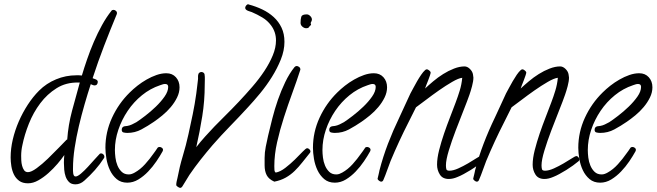

<svg xmlns="http://www.w3.org/2000/svg" viewBox="-20 -820 3105 908"><path d="M533.2 -757.8Q533.2 -754.9 532.2 -752.9Q501 -677.7 472.2 -603Q443.4 -528.3 418 -450.2Q424.8 -448.2 433.6 -444.3Q442.4 -440.4 442.4 -432.6Q442.4 -425.8 438.5 -420.9Q434.6 -416 427.7 -416Q423.8 -416 418.5 -418Q413.1 -419.9 409.2 -421.9Q394.5 -377 379.9 -326.2Q365.2 -275.4 353 -223.6Q340.8 -171.9 333 -120.6Q325.2 -69.3 325.2 -22.5Q325.2 -18.6 325.2 -12.2Q325.2 -5.9 326.2 0Q327.1 5.9 329.6 10.3Q332 14.6 337.9 14.6Q346.7 14.6 362.8 1Q378.9 -12.7 395.5 -30.8Q412.1 -48.8 427.2 -65.9Q442.4 -83 449.2 -89.8Q452.1 -94.7 458 -94.7Q463.9 -94.7 468.8 -89.8Q473.6 -85 473.6 -79.1Q473.6 -74.2 471.7 -72.3Q452.1 -42 428.7 -15.6Q405.3 10.7 378.9 34.2Q359.4 51.8 336.9 51.8Q317.4 51.8 306.6 41Q295.9 30.3 290.5 15.1Q285.2 0 283.7 -17.6Q282.2 -35.2 282.2 -49.8Q282.2 -59.6 282.7 -68.8Q283.2 -78.1 284.2 -86.9Q271.5 -68.4 252 -45.4Q232.4 -22.5 209.5 -2Q186.5 18.6 161.6 32.7Q136.7 46.9 112.3 46.9Q86.9 46.9 70.8 35.2Q54.7 23.4 45.9 5.4Q37.1 -12.7 33.7 -34.2Q30.3 -55.7 30.3 -75.2Q30.3 -117.2 40.5 -160.6Q50.8 -204.1 68.8 -245.6Q86.9 -287.1 111.3 -324.7Q135.7 -362.3 165 -391.6Q199.2 -425.8 245.1 -444.8Q291 -463.9 340.8 -463.9Q347.7 -463.9 354 -463.9Q360.4 -463.9 367.2 -462.9Q377.9 -499 392.1 -540Q406.2 -581.1 423.8 -622.1Q441.4 -663.1 462.4 -701.2Q483.4 -739.3 506.8 -768.6Q509.8 -773.4 516.6 -773.4Q522.5 -773.4 527.8 -769Q533.2 -764.6 533.2 -757.8ZM357.4 -429.7H349.6Q292 -430.7 247.6 -402.8Q203.1 -375 170.4 -331.5Q137.7 -288.1 116.7 -235.4Q95.7 -182.6 85.9 -133.8Q80.1 -108.4 80.1 -83Q80.1 -75.2 80.6 -62Q81.1 -48.8 84.5 -36.1Q87.9 -23.4 94.2 -14.6Q100.6 -5.9 112.3 -5.9Q127.9 -5.9 153.8 -24.9Q179.7 -43.9 206.5 -69.8Q233.4 -95.7 257.8 -121.1Q282.2 -146.5 293.9 -158.2Q295.9 -160.2 297.9 -160.2Q302.7 -228.5 320.8 -296.4Q338.9 -364.3 357.4 -429.7Z M829.1 -407.2Q829.1 -382.8 817.4 -358.9Q805.7 -335 787.6 -313.5Q769.5 -292 748 -274.4Q726.6 -256.8 708 -244.1Q679.7 -224.6 648.9 -208Q618.2 -191.4 582 -191.4Q574.2 -191.4 564.9 -193.4Q555.7 -195.3 555.7 -206.1Q555.7 -219.7 568.4 -222.7Q571.3 -223.6 575.2 -223.6Q579.1 -223.6 583 -224.6Q593.8 -226.6 604 -231.4Q614.3 -236.3 625 -242.2Q641.6 -252.9 667 -272.5Q692.4 -292 716.8 -315.4Q741.2 -338.9 758.3 -363.3Q775.4 -387.7 775.4 -409.2Q775.4 -422.9 760.7 -422.9Q754.9 -422.9 749 -420.9Q743.2 -418.9 737.3 -417Q690.4 -401.4 651.4 -369.6Q612.3 -337.9 584 -295.9Q555.7 -253.9 539.6 -206.1Q523.4 -158.2 523.4 -110.4Q523.4 -94.7 525.9 -74.7Q528.3 -54.7 535.6 -37.1Q543 -19.5 555.7 -7.3Q568.4 4.9 588.9 4.9Q596.7 4.9 603.5 2.4Q610.4 0 617.2 -3.9Q643.6 -18.6 666 -43.5Q688.5 -68.4 706.1 -93.8Q710.9 -99.6 715.3 -106.4Q719.7 -113.3 724.6 -120.1Q727.5 -125 734.4 -125Q740.2 -125 745.6 -121.1Q751 -117.2 751 -110.4Q751 -108.4 749 -104.5Q737.3 -83 719.7 -57.1Q702.1 -31.2 680.7 -8.8Q659.2 13.7 634.3 28.8Q609.4 43.9 582 43.9Q551.8 43.9 531.7 26.9Q511.7 9.8 500 -15.1Q488.3 -40 483.4 -68.8Q478.5 -97.7 478.5 -121.1Q478.5 -195.3 509.8 -263.2Q541 -331.1 593.8 -382.8Q609.4 -398.4 629.9 -414.6Q650.4 -430.7 673.3 -443.8Q696.3 -457 720.2 -465.3Q744.1 -473.6 766.6 -473.6Q794.9 -473.6 812 -454.6Q829.1 -435.5 829.1 -407.2Z M1325.2 -622.1Q1325.2 -581.1 1308.1 -538.6Q1291 -496.1 1265.6 -455.6Q1240.2 -415 1210 -378.4Q1179.7 -341.8 1153.3 -313.5Q1111.3 -267.6 1068.8 -224.1Q1026.4 -180.7 985.4 -133.8Q956.1 -99.6 928.7 -64.9Q901.4 -30.3 876 6.8Q867.2 20.5 858.9 34.7Q850.6 48.8 841.8 62.5Q837.9 68.4 832 68.4Q828.1 68.4 820.8 63.5Q813.5 58.6 813.5 54.7Q813.5 46.9 815.4 38.1Q817.4 29.3 819.3 21.5Q829.1 -31.2 844.2 -81.5Q859.4 -131.8 871.1 -184.6Q881.8 -232.4 891.6 -280.3Q901.4 -328.1 908.2 -377Q910.2 -392.6 912.1 -408.7Q914.1 -424.8 916 -441.4Q917 -448.2 916.5 -455.1Q916 -461.9 918 -468.8Q918.9 -473.6 923.3 -476.6Q927.7 -479.5 932.6 -479.5Q937.5 -479.5 941.9 -476.6Q946.3 -473.6 947.3 -468.8Q949.2 -457 948.7 -443.8Q948.2 -430.7 948.2 -418.9Q948.2 -342.8 936.5 -270Q924.8 -197.3 908.2 -124Q927.7 -149.4 949.7 -173.8Q971.7 -198.2 994.1 -221.7Q1016.6 -245.1 1046.9 -274.9Q1077.1 -304.7 1109.4 -338.9Q1141.6 -373 1173.3 -409.7Q1205.1 -446.3 1230 -483.9Q1254.9 -521.5 1270 -558.1Q1285.2 -594.7 1285.2 -628.9Q1285.2 -668.9 1261.7 -700.2Q1245.1 -722.7 1220.7 -737.3Q1196.3 -752 1170.9 -762.7Q1166 -764.6 1159.2 -766.6Q1152.3 -768.6 1147.5 -771.5Q1139.6 -776.4 1139.6 -783.2Q1139.6 -788.1 1144 -793.9Q1148.4 -799.8 1154.3 -799.8L1156.2 -798.8Q1189.5 -790 1220.2 -775.4Q1251 -760.7 1274.4 -739.3Q1297.9 -717.8 1311.5 -689Q1325.2 -660.2 1325.2 -622.1Z M1455.1 -727.5Q1455.1 -721.7 1450.2 -713.9L1449.2 -710.9Q1451.2 -705.1 1451.2 -702.1Q1444.3 -697.3 1441.4 -691.9Q1438.5 -686.5 1427.7 -686.5Q1418.9 -686.5 1410.2 -693.8Q1401.4 -701.2 1401.4 -711.9Q1401.4 -729.5 1404.8 -740.7Q1408.2 -752 1430.7 -752Q1439.5 -752 1447.3 -744.1Q1455.1 -736.3 1455.1 -727.5ZM1448.2 -104.5Q1448.2 -99.6 1445.3 -96.7Q1426.8 -74.2 1409.7 -52.2Q1392.6 -30.3 1373.5 -11.7Q1354.5 6.8 1331.1 20Q1307.6 33.2 1277.3 39.1Q1251 27.3 1241.2 8.3Q1231.4 -10.7 1231.4 -38.1V-73.2Q1231.4 -98.6 1236.8 -126Q1242.2 -153.3 1248 -178.7Q1256.8 -216.8 1268.1 -260.7Q1279.3 -304.7 1294.4 -348.1Q1309.6 -391.6 1329.1 -432.1Q1348.6 -472.7 1373 -502.9Q1377.9 -507.8 1382.8 -507.8Q1388.7 -507.8 1394.5 -503.4Q1400.4 -499 1400.4 -492.2V-490.2Q1383.8 -438.5 1362.8 -381.3Q1341.8 -324.2 1322.8 -265.1Q1303.7 -206.1 1290.5 -147.5Q1277.3 -88.9 1277.3 -34.2Q1277.3 -28.3 1277.8 -17.6Q1278.3 -6.8 1284.2 -3.9Q1305.7 -7.8 1329.6 -26.4Q1353.5 -44.9 1374.5 -65.4Q1395.5 -85.9 1411.1 -102.5Q1426.8 -119.1 1432.6 -119.1Q1437.5 -119.1 1442.9 -114.3Q1448.2 -109.4 1448.2 -104.5Z M1810.5 -407.2Q1810.5 -382.8 1798.8 -358.9Q1787.1 -335 1769 -313.5Q1751 -292 1729.5 -274.4Q1708 -256.8 1689.5 -244.1Q1661.1 -224.6 1630.4 -208Q1599.6 -191.4 1563.5 -191.4Q1555.7 -191.4 1546.4 -193.4Q1537.1 -195.3 1537.1 -206.1Q1537.1 -219.7 1549.8 -222.7Q1552.7 -223.6 1556.6 -223.6Q1560.5 -223.6 1564.5 -224.6Q1575.2 -226.6 1585.4 -231.4Q1595.7 -236.3 1606.4 -242.2Q1623 -252.9 1648.4 -272.5Q1673.8 -292 1698.2 -315.4Q1722.7 -338.9 1739.7 -363.3Q1756.8 -387.7 1756.8 -409.2Q1756.8 -422.9 1742.2 -422.9Q1736.3 -422.9 1730.5 -420.9Q1724.6 -418.9 1718.8 -417Q1671.9 -401.4 1632.8 -369.6Q1593.8 -337.9 1565.4 -295.9Q1537.1 -253.9 1521 -206.1Q1504.9 -158.2 1504.9 -110.4Q1504.9 -94.7 1507.3 -74.7Q1509.8 -54.7 1517.1 -37.1Q1524.4 -19.5 1537.1 -7.3Q1549.8 4.9 1570.3 4.9Q1578.1 4.9 1585 2.4Q1591.8 0 1598.6 -3.9Q1625 -18.6 1647.5 -43.5Q1669.9 -68.4 1687.5 -93.8Q1692.4 -99.6 1696.8 -106.4Q1701.2 -113.3 1706.1 -120.1Q1709 -125 1715.8 -125Q1721.7 -125 1727.1 -121.1Q1732.4 -117.2 1732.4 -110.4Q1732.4 -108.4 1730.5 -104.5Q1718.8 -83 1701.2 -57.1Q1683.6 -31.2 1662.1 -8.8Q1640.6 13.7 1615.7 28.8Q1590.8 43.9 1563.5 43.9Q1533.2 43.9 1513.2 26.9Q1493.2 9.8 1481.4 -15.1Q1469.7 -40 1464.8 -68.8Q1460 -97.7 1460 -121.1Q1460 -195.3 1491.2 -263.2Q1522.5 -331.1 1575.2 -382.8Q1590.8 -398.4 1611.3 -414.6Q1631.8 -430.7 1654.8 -443.8Q1677.7 -457 1701.7 -465.3Q1725.6 -473.6 1748 -473.6Q1776.4 -473.6 1793.5 -454.6Q1810.5 -435.5 1810.5 -407.2Z M2267.6 -65.4Q2267.6 -59.6 2262.7 -56.6Q2252 -47.9 2237.3 -37.1Q2222.7 -26.4 2206.1 -16.1Q2189.5 -5.9 2173.3 2.9Q2157.2 11.7 2144.5 16.6Q2122.1 26.4 2102.5 26.4Q2073.2 26.4 2060.1 5.4Q2046.9 -15.6 2046.9 -41Q2046.9 -71.3 2056.6 -109.9Q2066.4 -148.4 2080.1 -188.5Q2093.8 -228.5 2108.9 -267.1Q2124 -305.7 2134.8 -335Q2145.5 -363.3 2154.3 -392.1Q2163.1 -420.9 2166 -452.1Q2148.4 -450.2 2118.2 -432.6Q2087.9 -415 2055.2 -392.1Q2022.5 -369.1 1993.2 -346.7Q1963.9 -324.2 1947.3 -312.5L1912.1 -242.2Q1888.7 -196.3 1867.7 -150.9Q1846.7 -105.5 1827.1 -58.6Q1818.4 -36.1 1810.5 -13.7Q1802.7 8.8 1793 31.2Q1790 39.1 1782.2 39.1Q1778.3 39.1 1772 34.2Q1765.6 29.3 1765.6 25.4Q1765.6 24.4 1767.1 19Q1768.6 13.7 1770 6.8Q1771.5 0 1772.9 -5.9Q1774.4 -11.7 1774.4 -13.7Q1791 -78.1 1814.9 -140.6Q1838.9 -203.1 1868.2 -263.7Q1881.8 -292 1894.5 -320.8Q1907.2 -349.6 1920.9 -377.9Q1926.8 -388.7 1935.1 -404.3Q1943.4 -419.9 1952.6 -436Q1961.9 -452.1 1971.7 -466.3Q1981.4 -480.5 1990.2 -488.3Q1994.1 -492.2 1999 -492.2Q2002.9 -492.2 2009.8 -486.8Q2016.6 -481.4 2016.6 -476.6Q2016.6 -473.6 2013.2 -462.9Q2009.8 -452.1 2004.9 -439.9Q2000 -427.7 1995.6 -416.5Q1991.2 -405.3 1990.2 -401.4Q2006.8 -417 2028.8 -435.5Q2050.8 -454.1 2075.7 -469.7Q2100.6 -485.4 2127 -495.6Q2153.3 -505.9 2176.8 -505.9Q2190.4 -505.9 2202.6 -493.7Q2214.8 -481.4 2216.8 -467.8Q2218.8 -458 2218.8 -453.1Q2218.8 -436.5 2212.4 -412.6Q2206.1 -388.7 2200.2 -372.1Q2190.4 -343.8 2171.9 -297.4Q2153.3 -251 2134.8 -202.1Q2116.2 -153.3 2102.5 -108.4Q2088.9 -63.5 2088.9 -38.1Q2088.9 -27.3 2090.8 -20Q2092.8 -12.7 2105.5 -12.7Q2123 -12.7 2147 -23.4Q2170.9 -34.2 2193.4 -47.4Q2215.8 -60.5 2232.4 -71.3Q2249 -82 2252.9 -82Q2258.8 -82 2263.2 -76.7Q2267.6 -71.3 2267.6 -65.4Z M2719.7 -65.4Q2719.7 -59.6 2714.8 -56.6Q2704.1 -47.9 2689.5 -37.1Q2674.8 -26.4 2658.2 -16.1Q2641.6 -5.9 2625.5 2.9Q2609.4 11.7 2596.7 16.6Q2574.2 26.4 2554.7 26.4Q2525.4 26.4 2512.2 5.4Q2499 -15.6 2499 -41Q2499 -71.3 2508.8 -109.9Q2518.6 -148.4 2532.2 -188.5Q2545.9 -228.5 2561 -267.1Q2576.2 -305.7 2586.9 -335Q2597.7 -363.3 2606.4 -392.1Q2615.2 -420.9 2618.2 -452.1Q2600.6 -450.2 2570.3 -432.6Q2540 -415 2507.3 -392.1Q2474.6 -369.1 2445.3 -346.7Q2416 -324.2 2399.4 -312.5L2364.3 -242.2Q2340.8 -196.3 2319.8 -150.9Q2298.8 -105.5 2279.3 -58.6Q2270.5 -36.1 2262.7 -13.7Q2254.9 8.8 2245.1 31.2Q2242.2 39.1 2234.4 39.1Q2230.5 39.1 2224.1 34.2Q2217.8 29.3 2217.8 25.4Q2217.8 24.4 2219.2 19Q2220.7 13.7 2222.2 6.8Q2223.6 0 2225.1 -5.9Q2226.6 -11.7 2226.6 -13.7Q2243.2 -78.1 2267.1 -140.6Q2291 -203.1 2320.3 -263.7Q2334 -292 2346.7 -320.8Q2359.4 -349.6 2373 -377.9Q2378.9 -388.7 2387.2 -404.3Q2395.5 -419.9 2404.8 -436Q2414.1 -452.1 2423.8 -466.3Q2433.6 -480.5 2442.4 -488.3Q2446.3 -492.2 2451.2 -492.2Q2455.1 -492.2 2461.9 -486.8Q2468.8 -481.4 2468.8 -476.6Q2468.8 -473.6 2465.3 -462.9Q2461.9 -452.1 2457 -439.9Q2452.1 -427.7 2447.8 -416.5Q2443.4 -405.3 2442.4 -401.4Q2459 -417 2481 -435.5Q2502.9 -454.1 2527.8 -469.7Q2552.7 -485.4 2579.1 -495.6Q2605.5 -505.9 2628.9 -505.9Q2642.6 -505.9 2654.8 -493.7Q2667 -481.4 2668.9 -467.8Q2670.9 -458 2670.9 -453.1Q2670.9 -436.5 2664.6 -412.6Q2658.2 -388.7 2652.3 -372.1Q2642.6 -343.8 2624 -297.4Q2605.5 -251 2586.9 -202.1Q2568.4 -153.3 2554.7 -108.4Q2541 -63.5 2541 -38.1Q2541 -27.3 2543 -20Q2544.9 -12.7 2557.6 -12.7Q2575.2 -12.7 2599.1 -23.4Q2623 -34.2 2645.5 -47.4Q2668 -60.5 2684.6 -71.3Q2701.2 -82 2705.1 -82Q2710.9 -82 2715.3 -76.7Q2719.7 -71.3 2719.7 -65.4Z M3065.4 -407.2Q3065.4 -382.8 3053.7 -358.9Q3042 -335 3023.9 -313.5Q3005.9 -292 2984.4 -274.4Q2962.9 -256.8 2944.3 -244.1Q2916 -224.6 2885.3 -208Q2854.5 -191.4 2818.4 -191.4Q2810.5 -191.4 2801.3 -193.4Q2792 -195.3 2792 -206.1Q2792 -219.7 2804.7 -222.7Q2807.6 -223.6 2811.5 -223.6Q2815.4 -223.6 2819.3 -224.6Q2830.1 -226.6 2840.3 -231.4Q2850.6 -236.3 2861.3 -242.2Q2877.9 -252.9 2903.3 -272.5Q2928.7 -292 2953.1 -315.4Q2977.5 -338.9 2994.6 -363.3Q3011.7 -387.7 3011.7 -409.2Q3011.7 -422.9 2997.1 -422.9Q2991.2 -422.9 2985.4 -420.9Q2979.5 -418.9 2973.6 -417Q2926.8 -401.4 2887.7 -369.6Q2848.6 -337.9 2820.3 -295.9Q2792 -253.9 2775.9 -206.1Q2759.8 -158.2 2759.8 -110.4Q2759.8 -94.7 2762.2 -74.7Q2764.6 -54.7 2772 -37.1Q2779.3 -19.5 2792 -7.3Q2804.7 4.9 2825.2 4.9Q2833 4.9 2839.8 2.4Q2846.7 0 2853.5 -3.9Q2879.9 -18.6 2902.3 -43.5Q2924.8 -68.4 2942.4 -93.8Q2947.3 -99.6 2951.7 -106.4Q2956.1 -113.3 2960.9 -120.1Q2963.9 -125 2970.7 -125Q2976.6 -125 2981.9 -121.1Q2987.3 -117.2 2987.3 -110.4Q2987.3 -108.4 2985.4 -104.5Q2973.6 -83 2956.1 -57.1Q2938.5 -31.2 2917 -8.8Q2895.5 13.7 2870.6 28.8Q2845.7 43.9 2818.4 43.9Q2788.1 43.9 2768.1 26.9Q2748 9.8 2736.3 -15.1Q2724.6 -40 2719.7 -68.8Q2714.8 -97.7 2714.8 -121.1Q2714.8 -195.3 2746.1 -263.2Q2777.3 -331.1 2830.1 -382.8Q2845.7 -398.4 2866.2 -414.6Q2886.7 -430.7 2909.7 -443.8Q2932.6 -457 2956.5 -465.3Q2980.5 -473.6 3002.9 -473.6Q3031.2 -473.6 3048.3 -454.6Q3065.4 -435.5 3065.4 -407.2Z"/></svg>

Font: Calligraffitti
Style: Regular
Weight: 400
Designer: Dathan Boardman
Foundry: Open Window
Version: Version 1.002